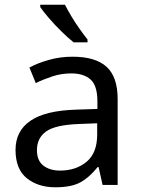

<svg xmlns="http://www.w3.org/2000/svg" viewBox="-20 -786 601 816"><path d="M288 -545Q386 -545 433 -502Q480 -459 480 -365V0H416L399 -76H395Q360 -32 321.5 -11Q283 10 215 10Q142 10 94 -28.5Q46 -67 46 -149Q46 -229 109 -272.5Q172 -316 303 -320L394 -323V-355Q394 -422 365 -448Q336 -474 283 -474Q241 -474 203 -461.5Q165 -449 132 -433L105 -499Q140 -518 188 -531.5Q236 -545 288 -545ZM314 -259Q214 -255 175.5 -227Q137 -199 137 -148Q137 -103 164.5 -82Q192 -61 235 -61Q303 -61 348 -98.5Q393 -136 393 -214V-262ZM256 -766Q267 -744 283.5 -716.5Q300 -689 318.5 -663Q337 -637 352 -618V-606H293Q270 -624 241 -652.5Q212 -681 187.5 -709.5Q163 -738 151 -756V-766Z"/></svg>

Font: Noto Sans Tifinagh Ghat
Style: Regular
Weight: 400
Designer: JamraPatel
Foundry: JamraPatel LLC
Version: Version 2.006; ttfautohint (v1.8.4.7-5d5b)